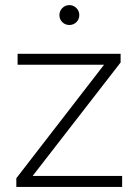

<svg xmlns="http://www.w3.org/2000/svg" viewBox="-20 -733 543 753"><path d="M44 0V-34L388 -479H49V-522H453V-488L108 -43H459V0ZM252 -635Q236 -635 224.5 -646Q213 -657 213 -674Q213 -690 224.5 -701.5Q236 -713 252 -713Q268 -713 279.5 -701.5Q291 -690 291 -674Q291 -657 279.5 -646Q268 -635 252 -635Z"/></svg>

Font: Montserrat Light
Style: Regular
Weight: 300
Designer: Julieta Ulanovsky
Foundry: Julieta Ulanovsky
Version: Version 9.000; ttfautohint (v1.8.4.7-5d5b)